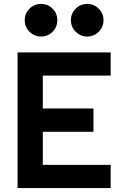

<svg xmlns="http://www.w3.org/2000/svg" viewBox="-20 -961 626 981"><path d="M69.8 0V-693.4H198.7V0ZM69.8 0V-118.7H545.4V0ZM69.8 -287.6V-406.7H457.5V-287.6ZM69.8 -574.7V-693.4H545.4V-574.7ZM425.3 -774.4Q391.2 -774.4 366.8 -798.8Q342.3 -823.2 342.3 -857.9Q342.3 -892.6 366.7 -916.8Q391.2 -940.9 425.3 -940.9Q460 -940.9 484.4 -916.8Q508.8 -892.6 508.8 -857.9Q508.8 -823.2 484.5 -798.8Q460.2 -774.4 425.3 -774.4ZM189.9 -774.4Q155.3 -774.4 130.9 -798.8Q106.4 -823.2 106.4 -857.9Q106.4 -892.6 130.9 -916.8Q155.3 -940.9 189.9 -940.9Q224.6 -940.9 248.8 -916.8Q272.9 -892.6 272.9 -857.9Q272.9 -823.2 248.8 -798.8Q224.6 -774.4 189.9 -774.4Z"/></svg>

Font: Cascadia Mono
Style: Regular
Weight: 400
Monospace: yes
Designer: Aaron Bell
Foundry: Saja Typeworks
Version: Version 2404.023